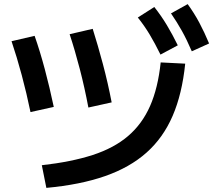

<svg xmlns="http://www.w3.org/2000/svg" viewBox="-20 -875 1040 932"><path d="M183 -73Q326 -89 429.5 -122.5Q533 -156 601.5 -214.5Q670 -273 708.5 -360.5Q747 -448 760 -572L879 -566Q864 -419 818 -312.5Q772 -206 691 -134Q610 -62 489.5 -20Q369 22 205 37ZM128 -331Q109 -423 85.5 -510.5Q62 -598 36 -675L148 -701Q174 -627 197.5 -539Q221 -451 241 -356ZM409 -353Q391 -449 367.5 -539.5Q344 -630 318 -709L430 -735Q455 -656 479.5 -564Q504 -472 522 -378ZM759 -610Q732 -665 706.5 -707.5Q681 -750 649 -790L729 -841Q763 -798 790 -753Q817 -708 843 -655ZM911 -626Q887 -682 863 -725Q839 -768 810 -810L891 -855Q923 -811 947.5 -765Q972 -719 995 -664Z"/></svg>

Font: M PLUS 2 SemiBold
Style: Regular
Weight: 600
Designer: Coji Morishita
Foundry: UNDERFOREST DESIGN
Version: Version 1.001